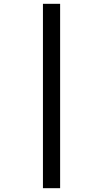

<svg xmlns="http://www.w3.org/2000/svg" viewBox="-20 -843 540 1006"><path d="M205 143V-823H295V143Z"/></svg>

Font: iosevka_custom_sans_ss08 Md
Style: Regular
Weight: 500
Designer: Belleve Invis
Foundry: Belleve Invis
Version: Version 10.3.0; ttfautohint (v1.8.3)